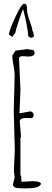

<svg xmlns="http://www.w3.org/2000/svg" viewBox="-20 -1024 283 1050"><path d="M147.9 -816.9 134.8 -825.2Q129.9 -885.7 106 -975.1Q93.3 -942.9 79.1 -898.9Q64.9 -855 64 -845.2L46.9 -822.3L28.8 -835Q29.8 -856.9 63.7 -930.4Q97.7 -1003.9 112.3 -1003.9Q127 -1003.9 127 -983.6Q127 -963.4 131.6 -944.6Q136.2 -925.8 144.8 -902.3Q153.3 -878.9 156.7 -866.2L155.8 -859.9L163.1 -845.2L162.1 -839.8Q166 -832 166 -829.1Q166 -819.8 147.9 -816.9ZM97.2 -29.8 157.2 -33.2Q204.1 -33.2 204.1 -17.1Q195.8 -2.4 174.3 1.7Q152.8 5.9 132.8 5.9H109.4Q64.5 5.9 57.6 -1.2Q50.8 -8.3 50.8 -16.1L60.1 -53.2V-55.2Q56.2 -75.2 56.2 -99.1L61 -201.2L55.2 -415L60.1 -613.8Q60.1 -631.8 53.7 -667.2Q47.4 -702.6 46.9 -719.2L64.9 -747.1L134.8 -755.9L138.2 -752.9Q161.6 -752.9 165.3 -746.8Q168.9 -740.7 168.9 -733.9Q168.9 -714.8 132.8 -714.8L106 -716.8Q84 -716.8 84 -705.1L91.8 -535.2L86.9 -410.2L85 -408.2L90.8 -404.8L146 -415Q151.4 -415 157.7 -409.4Q164.1 -403.8 164.1 -397.9Q164.1 -377.9 148.9 -377.9L126 -378.9Q87.9 -378.9 87.9 -359.9L95.2 -275.9L91.8 -270V-66.9Q97.2 -60.5 97.2 -39.1Z"/></svg>

Font: Amatic SC
Style: Regular
Weight: 400
Version: Version 1.004